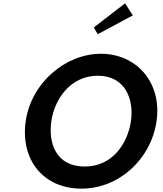

<svg xmlns="http://www.w3.org/2000/svg" viewBox="-20 -1136 973 1146"><path d="M539.8 -972.1 563.3 -931.9 772.9 -1044.1 726.4 -1116ZM133.5 -413C100.6 -184.5 236.8 -10 466.4 -10C689.1 -10 881.6 -184.8 914.5 -413C947.3 -640.7 797.3 -815 582.4 -815C369.5 -815 166.3 -640.6 133.5 -413ZM286.5 -413C305.3 -543.6 400.2 -684 563.6 -684C728.1 -684 780.3 -543.3 761.5 -413C742.8 -283.2 654 -142 485.5 -142C312.9 -142 267.8 -283.4 286.5 -413Z"/></svg>

Font: Hussar Ekologiczny
Style: Regular
Weight: 400
Foundry: Cannot Into Space Fonts
Version: Version 0.97